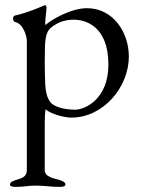

<svg xmlns="http://www.w3.org/2000/svg" viewBox="-20 -446 559 751"><path d="M274 -17C230 -17 196 -28 181 -42C162 -60 158 -97 157 -115C156 -136 155 -171 155 -205C155 -229 156 -252 156 -269C158 -310 167 -329 182 -340C207 -359 234 -369 268 -369C311 -369 404 -347 404 -193C404 -59 313 -17 274 -17ZM85 220C85 247 62 252 42 258C31 262 19 266 19 276C19 284 33 285 40 285C79 285 85 280 120 280C155 280 175 285 214 285C222 285 236 284 236 276C236 266 224 262 213 258C193 252 155 247 155 220V33C155 27 156 -18 159 -18C179 0 231 14 259 14C385 14 484 -106 484 -225C484 -319 423 -414 320 -414C257 -414 177 -367 158 -348C157 -349 157 -353 157 -357C157 -373 162 -405 162 -417C162 -421 159 -426 156 -426C155 -426 155 -425 154 -425C122 -412 89 -397 38 -385C34 -384 31 -379 31 -373C31 -367 34 -361 39 -360C72 -353 85 -302 85 -287Z"/></svg>

Font: EB Garamond SC 08
Style: Regular
Weight: 400
Version: Version 0.016